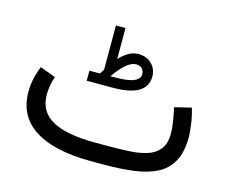

<svg xmlns="http://www.w3.org/2000/svg" viewBox="-92 -763 1052 889"><g transform="rotate(15 434.0 -318.5)"><path d="M346.2 -402.8Q350.1 -408.7 353.5 -414.6Q356.9 -420.4 359.9 -424.8V-636.7H405.8V-488.3Q426.3 -510.3 448.5 -523.2Q470.7 -536.1 495.6 -536.1Q534.7 -536.1 559.3 -512Q584 -487.8 584 -451.2Q583.5 -354.5 421.4 -354.5H295.4V-402.8ZM420.9 -403.3Q481 -403.3 508.5 -415.5Q536.1 -427.7 536.1 -449.7Q536.1 -465.8 525.9 -476.6Q515.6 -487.3 498 -487.3Q475.1 -487.3 449 -464.8Q422.9 -442.4 396 -402.8ZM476.1 0H410.2Q234.9 0 141.4 -59.3Q47.9 -118.7 47.9 -236.3Q47.9 -269 54.9 -300.3Q62 -331.5 74.2 -360.4L148.9 -332.5Q141.1 -312 137.2 -288.6Q133.3 -265.1 133.3 -243.7Q133.8 -163.1 202.1 -125.5Q270.5 -87.9 405.3 -87.9H472.7Q522.9 -87.9 569.8 -90.3Q616.7 -92.8 654.1 -104.2Q691.4 -115.7 713.4 -142.8Q735.4 -169.9 735.4 -218.8Q735.4 -262.7 717.8 -340.8L797.9 -360.4Q809.1 -323.7 814.5 -284.2Q819.8 -244.6 819.8 -226.1Q819.8 -152.3 794.7 -107.2Q769.5 -62 723.4 -39.1Q677.2 -16.1 614.3 -8.1Q551.3 0 476.1 0Z"/></g></svg>

Font: Vazir FD-UI
Style: Regular-FD-UI
Weight: 400
Designer: Saber Rastikerdar
Foundry: Saber Rastikerdar
Version: Version 30.1.0